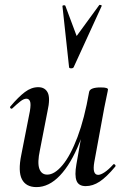

<svg xmlns="http://www.w3.org/2000/svg" viewBox="-20 -751 512 784"><path d="M129 13Q86 13 69.5 -19Q53 -51 67 -119L102 -297Q107 -327 102.5 -337.5Q98 -348 88 -348Q77 -348 63 -337Q49 -326 31 -309Q27 -305 23 -309Q19 -313 23 -317Q55 -355 81.5 -375Q108 -395 136 -395Q164 -395 175 -372.5Q186 -350 174 -297L143 -138Q132 -87 140.5 -62.5Q149 -38 173 -38Q203 -38 235.5 -77Q268 -116 296.5 -191.5Q325 -267 344 -376L360 -375Q340 -257 305 -169.5Q270 -82 225 -34.5Q180 13 129 13ZM330 9Q301 9 292.5 -13Q284 -35 292 -80L344 -376Q348 -394 391 -394Q409 -394 415 -391.5Q421 -389 421 -387Q421 -383 416 -360.5Q411 -338 406 -312L365 -89Q356 -37 381 -37Q391 -37 407 -47.5Q423 -58 442 -79Q445 -83 449.5 -78.5Q454 -74 450 -70Q415 -28 387 -9.5Q359 9 330 9ZM262 -477 235 -726Q235 -729 240.5 -729.5Q246 -730 247 -727L293 -604L385 -730Q386 -732 391.5 -730.5Q397 -729 395 -726L281 -477Q279 -472 270.5 -472Q262 -472 262 -477Z"/></svg>

Font: Cormorant Garamond Light SemiBold
Style: Italic
Weight: 600
Italic angle: -10°
Version: Version 4.001